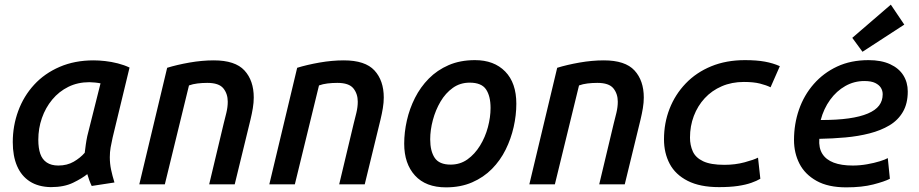

<svg xmlns="http://www.w3.org/2000/svg" viewBox="-20 -794 3960 827"><path d="M199 12Q145 11 108.5 -12.5Q72 -36 53.5 -79Q35 -122 35 -182Q35 -252 58.5 -316Q82 -380 127 -429Q172 -478 237 -506Q302 -534 383 -534Q406 -534 433 -531Q460 -528 487.5 -521Q515 -514 538 -503L465 -201Q460 -179 456.5 -159Q453 -139 453 -117Q453 -89 458.5 -63Q464 -37 473 -8L375 7Q370 -3 364.5 -18Q359 -33 356 -44Q334 -26 295 -7Q256 12 199 12ZM231 -81Q269 -81 297.5 -97.5Q326 -114 345 -136Q347 -153 349.5 -171Q352 -189 356 -208L413 -435Q404 -437 389.5 -438.5Q375 -440 365 -440Q315 -440 274.5 -420Q234 -400 205 -365Q176 -330 160.5 -285.5Q145 -241 145 -192Q145 -156 153.5 -131.5Q162 -107 181.5 -94Q201 -81 231 -81Z M580 0 700 -502Q742 -515 796 -524.5Q850 -534 901 -534Q993 -534 1033 -490.5Q1073 -447 1073 -374Q1073 -352 1069 -328Q1065 -304 1059 -279L991 0H881L943 -260Q949 -283 955 -308Q961 -333 961 -356Q961 -390 942 -413.5Q923 -437 873 -437Q851 -437 830.5 -434.5Q810 -432 794 -426L690 0Z M1140 0 1260 -502Q1302 -515 1356 -524.5Q1410 -534 1461 -534Q1553 -534 1593 -490.5Q1633 -447 1633 -374Q1633 -352 1629 -328Q1625 -304 1619 -279L1551 0H1441L1503 -260Q1509 -283 1515 -308Q1521 -333 1521 -356Q1521 -390 1502 -413.5Q1483 -437 1433 -437Q1411 -437 1390.5 -434.5Q1370 -432 1354 -426L1250 0Z M1901 13Q1814 13 1767.5 -38Q1721 -89 1721 -175Q1721 -224 1732.5 -275Q1744 -326 1767.5 -372.5Q1791 -419 1827 -455.5Q1863 -492 1912.5 -513.5Q1962 -535 2026 -535Q2108 -535 2156 -486Q2204 -437 2204 -347Q2204 -298 2192.5 -247Q2181 -196 2158 -149.5Q2135 -103 2099 -66.5Q2063 -30 2013.5 -8.5Q1964 13 1901 13ZM1921 -85Q1962 -85 1993.5 -107.5Q2025 -130 2047.5 -166.5Q2070 -203 2081.5 -246Q2093 -289 2093 -329Q2093 -380 2073.5 -409Q2054 -438 2003 -438Q1962 -438 1930.5 -415.5Q1899 -393 1877.5 -356.5Q1856 -320 1844.5 -277Q1833 -234 1833 -194Q1833 -143 1852.5 -114Q1872 -85 1921 -85Z M2260 0 2380 -502Q2422 -515 2476 -524.5Q2530 -534 2581 -534Q2673 -534 2713 -490.5Q2753 -447 2753 -374Q2753 -352 2749 -328Q2745 -304 2739 -279L2671 0H2561L2623 -260Q2629 -283 2635 -308Q2641 -333 2641 -356Q2641 -390 2622 -413.5Q2603 -437 2553 -437Q2531 -437 2510.5 -434.5Q2490 -432 2474 -426L2370 0Z M3077 12Q2995 12 2942 -15Q2889 -42 2864.5 -88.5Q2840 -135 2840 -194Q2840 -264 2864 -325.5Q2888 -387 2933.5 -434.5Q2979 -482 3043.5 -508.5Q3108 -535 3189 -535Q3239 -535 3274.5 -528.5Q3310 -522 3339 -509L3299 -418Q3281 -427 3253.5 -434Q3226 -441 3184 -441Q3132 -441 3089 -422.5Q3046 -404 3015.5 -371Q2985 -338 2968.5 -294.5Q2952 -251 2952 -201Q2952 -169 2964 -142Q2976 -115 3008.5 -99.5Q3041 -84 3100 -84Q3147 -84 3187.5 -95Q3228 -106 3245 -115L3255 -24Q3240 -15 3216 -6.5Q3192 2 3158 7Q3124 12 3077 12Z M3625 13Q3547 13 3497 -15Q3447 -43 3423.5 -89Q3400 -135 3400 -191Q3400 -260 3421.5 -322Q3443 -384 3485 -432Q3527 -480 3586 -507.5Q3645 -535 3721 -535Q3776 -535 3814 -517.5Q3852 -500 3871 -469.5Q3890 -439 3890 -400Q3890 -348 3869 -312Q3848 -276 3811 -254Q3774 -232 3725.5 -219.5Q3677 -207 3621.5 -202Q3566 -197 3509 -196Q3506 -157 3522 -131.5Q3538 -106 3571 -93.5Q3604 -81 3653 -81Q3684 -81 3715 -86.5Q3746 -92 3770 -99.5Q3794 -107 3804 -113L3813 -24Q3790 -12 3741.5 0.5Q3693 13 3625 13ZM3515 -277Q3585 -277 3635 -284Q3685 -291 3718 -305Q3751 -319 3766.5 -339.5Q3782 -360 3782 -388Q3782 -403 3774.5 -415.5Q3767 -428 3750 -436.5Q3733 -445 3703 -445Q3659 -445 3621 -423.5Q3583 -402 3555.5 -364Q3528 -326 3515 -277ZM3695 -571 3651 -631 3817 -774 3875 -688Z"/></svg>

Font: Ubuntu Sans Mono Medium
Style: Italic
Weight: 500
Italic angle: -13.5°
Monospace: yes
Designer: Dalton Maag Ltd
Foundry: Dalton Maag Ltd
Version: Version 1.006